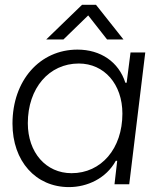

<svg xmlns="http://www.w3.org/2000/svg" viewBox="-20 -763 647 795"><path d="M265.6 11.7C340.8 11.7 419.4 -23.9 459.5 -97.2H465.3L454.1 0H515.1L581.5 -545.9H520.5L504.4 -420.4H499C471.7 -506.8 396.5 -557.6 300.8 -557.6C145 -557.6 31.7 -430.2 31.7 -251C31.7 -95.7 127.9 11.7 265.6 11.7ZM95.2 -252.9C95.2 -397.9 183.1 -500 306.2 -500C411.6 -500 486.8 -414.6 486.8 -292.5C486.8 -147.9 399.4 -45.9 276.4 -45.9C170.4 -45.9 95.2 -131.3 95.2 -252.9ZM171.4 -599.6H242.7L345.2 -699.2L423.3 -599.6H491.2L377.4 -743.2H319.8Z"/></svg>

Font: Guggenheim Sans Display Light
Style: Italic
Weight: 300
Italic angle: -7°
Designer: Modified by Tom Baber under direction of Pentagram Design 2023
Foundry: rsms
Version: Version 1.001;Glyphs 3.1.2 (3151)